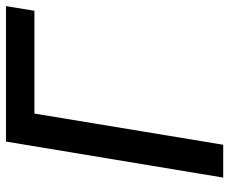

<svg xmlns="http://www.w3.org/2000/svg" viewBox="-82 -686 768 643"><g transform="rotate(-90 301.5 -364.0)"><path d="M603 -727.5 587.4 -632.3H243.2L138.7 0H28.8L149.4 -727.5Z"/></g></svg>

Font: Inter 24pt Medium
Style: Italic
Weight: 500
Italic angle: -9.3988°
Designer: Rasmus Andersson
Foundry: rsms
Version: Version 4.001;git-66647c0bb